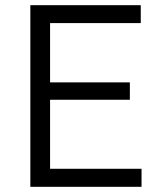

<svg xmlns="http://www.w3.org/2000/svg" viewBox="-20 -720 638 740"><path d="M97 0V-700H522.5V-631H173V-402.5H480.5V-335.5H173V-69.5H525.5V0Z"/></svg>

Font: Geologica ExtraLight
Style: Regular
Weight: 200
Designer: Sindre Bremnes, Frode Helland
Foundry: Monokrom Skriftforlag AS
Version: Version 1.010; ttfautohint (v1.8.4.7-5d5b);gftools[0.9.28]